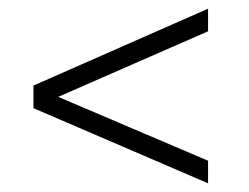

<svg xmlns="http://www.w3.org/2000/svg" viewBox="-20 -520 574 442"><path d="M459 -500V-448L114 -297L459 -150V-98L57 -271V-323Z"/></svg>

Font: Exo 2 Light
Style: Regular
Weight: 300
Designer: Natanael Gama
Foundry: Natanael Gama
Version: Version 2.010